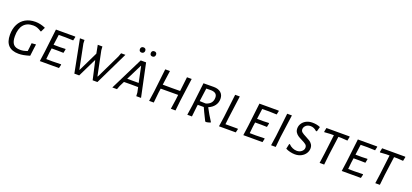

<svg xmlns="http://www.w3.org/2000/svg" viewBox="34 -1701 5838 2722"><g transform="rotate(20 2953.0 -339.5)"><path d="M477 -468 444 -400H437Q400 -424 372 -433.5Q344 -443 312 -443Q216 -443 167 -383Q118 -323 118 -211Q118 -130 149.5 -92Q181 -54 255 -54Q280 -54 303.5 -58.5Q327 -63 361 -75L368 -128L375 -198L440 -203L431 -138L417 -24Q363 -8 325 -1Q287 6 250 6Q149 6 97 -47.5Q45 -101 45 -207Q45 -297 78.5 -363.5Q112 -430 175 -466Q238 -502 325 -502Q400 -502 477 -468Z M696 -440 675 -284 771 -283 854 -286 857 -279 846 -224 757 -226H667L657 -156L647 -58L740 -57L868 -60L873 -55L860 0H571L592 -150L633 -498H924L927 -491L915 -437L796 -441Z M1440 0H1368L1305 -279H1301L1165 0H1092L995 -498H1064L1066 -446L1140 -76H1144L1288 -373L1264 -498H1334L1338 -441L1413 -76H1419L1596 -443L1616 -498H1681Z M2098 0H2026L2023 -53L2007 -130L1894 -131L1793 -130L1756 -56L1735 0H1665L1912 -498H1993ZM1944 -427H1940L1821 -188H1994ZM1926 -648Q1926 -629 1914.5 -617.5Q1903 -606 1885 -606Q1866 -606 1856 -616.5Q1846 -627 1846 -645Q1846 -664 1857 -675Q1868 -686 1887 -686Q1905 -686 1915.5 -676Q1926 -666 1926 -648ZM2089 -648Q2089 -629 2078 -617.5Q2067 -606 2048 -606Q2030 -606 2020 -616.5Q2010 -627 2010 -645Q2010 -664 2020.5 -675Q2031 -686 2050 -686Q2068 -686 2078.5 -676Q2089 -666 2089 -648Z M2681 -498 2635 -156 2618 0H2548L2570 -150L2578 -220L2315 -219L2306 -156L2290 0H2220L2242 -150L2282 -498H2353L2323 -282L2455 -281L2585 -282L2610 -498Z M3038 -202Q3085 -111 3146 -17L3143 -8Q3103 5 3077 7L3066 0L3057 -18Q2999 -134 2978 -183H2887L2883 -156L2866 0H2796L2818 -150L2859 -498L3015 -499Q3083 -499 3122 -465Q3161 -431 3161 -372Q3161 -314 3129 -270.5Q3097 -227 3038 -202ZM2895 -242 2986 -239Q3087 -267 3087 -363Q3087 -401 3064.5 -420.5Q3042 -440 2996 -442L2922 -441Z M3540 -53 3527 0H3274L3296 -150L3337 -498H3407L3361 -156L3350 -59H3535Z M3766 -440 3745 -284 3841 -283 3924 -286 3927 -279 3916 -224 3827 -226H3737L3727 -156L3717 -58L3810 -57L3938 -60L3943 -55L3930 0H3641L3662 -150L3703 -498H3994L3997 -491L3985 -437L3866 -441Z M4146 -156 4130 0H4060L4082 -150L4122 -498H4193Z M4622 -479 4603 -409 4590 -406Q4546 -447 4497 -447Q4452 -447 4425 -422Q4398 -397 4398 -365Q4398 -338 4419 -321Q4440 -304 4484 -282Q4522 -263 4545 -248Q4568 -233 4584.5 -208.5Q4601 -184 4601 -149Q4601 -110 4579 -74.5Q4557 -39 4515.5 -16.5Q4474 6 4419 6Q4385 6 4346.5 -3Q4308 -12 4279 -28L4295 -102L4305 -106Q4329 -79 4362.5 -64.5Q4396 -50 4427 -50Q4471 -50 4500.5 -75.5Q4530 -101 4530 -134Q4530 -163 4508.5 -180.5Q4487 -198 4443 -219Q4406 -237 4383 -252.5Q4360 -268 4343.5 -292.5Q4327 -317 4327 -353Q4327 -392 4349 -426.5Q4371 -461 4411 -481.5Q4451 -502 4504 -502Q4569 -502 4622 -479Z M5066 -491 5054 -432 4965 -438H4916L4878 -156L4861 0H4792L4813 -150L4848 -438H4797L4706 -432L4702 -439L4714 -498H5063Z M5251 -440 5230 -284 5326 -283 5409 -286 5412 -279 5401 -224 5312 -226H5222L5212 -156L5202 -58L5295 -57L5423 -60L5428 -55L5415 0H5126L5147 -150L5188 -498H5479L5482 -491L5470 -437L5351 -441Z M5906 -491 5894 -432 5805 -438H5756L5718 -156L5701 0H5632L5653 -150L5688 -438H5637L5546 -432L5542 -439L5554 -498H5903Z"/></g></svg>

Font: Alegreya Sans SC
Style: Italic
Weight: 400
Italic angle: -7°
Designer: Juan Pablo del Peral
Foundry: Huerta Tipografica
Version: Version 2.008; ttfautohint (v1.6)